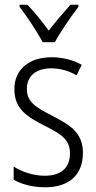

<svg xmlns="http://www.w3.org/2000/svg" viewBox="-20 -785 408 815"><path d="M161 -606H213C237 -651 281 -714 313 -756V-765H279C245 -727 218 -695 187 -655C159 -693 125 -736 96 -765H63V-756C93 -717 137 -652 161 -606ZM332 -136C332 -223 276 -255 201 -294C129 -331 94 -353 94 -408C94 -463 134 -495 198 -495C236 -495 276 -483 305 -465L327 -510C291 -530 247 -542 199 -542C100 -542 41 -487 41 -407C41 -322 95 -289 172 -250C242 -215 277 -191 277 -134C277 -75 242 -39 170 -39C121 -39 72 -56 38 -78V-22C68 -5 114 10 171 10C275 10 332 -44 332 -136Z"/></svg>

Font: Noto Sans Hebrew Condensed Light
Style: Regular
Weight: 300
Width: 3
Designer: Monotype Design Team
Foundry: Monotype Imaging Inc.
Version: Version 2.004